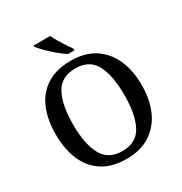

<svg xmlns="http://www.w3.org/2000/svg" viewBox="-212 -1085 1181 1248"><g transform="rotate(-30 378.5 -460.5)"><path d="M379 10Q270 10 198.5 -36Q127 -82 91.5 -165Q56 -248 56 -359Q56 -470 91.5 -552Q127 -634 199 -679.5Q271 -725 380 -725Q483 -725 554.5 -679.5Q626 -634 663.5 -551.5Q701 -469 701 -358Q701 -247 663.5 -164.5Q626 -82 554 -36Q482 10 379 10ZM379 -48Q484 -48 527.5 -129.5Q571 -211 571 -358Q571 -505 528 -586Q485 -667 380 -667Q274 -667 230 -586Q186 -505 186 -358Q186 -211 230 -129.5Q274 -48 379 -48ZM387 -771Q359 -789 325 -817.5Q291 -846 262.5 -875Q234 -904 221 -921V-931H345Q355 -909 371 -882Q387 -855 404 -829Q421 -803 435 -784V-771Z"/></g></svg>

Font: Noto Serif Tibetan Medium
Style: Regular
Weight: 500
Designer: Monotype Design Team
Foundry: Monotype Imaging Inc.
Version: Version 2.103; ttfautohint (v1.8.4.7-5d5b)